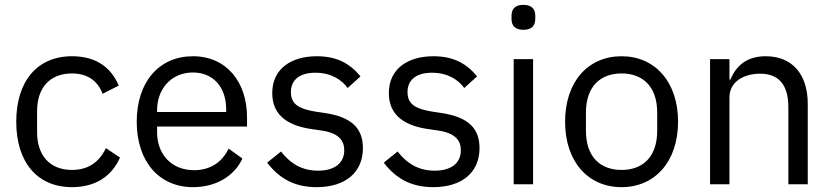

<svg xmlns="http://www.w3.org/2000/svg" viewBox="-20 -760 3432 792"><path d="M277 12C376 12 442 -35 475 -110L417 -149C388 -89 342 -59 277 -59C182 -59 133 -123 133 -214V-302C133 -393 181 -457 277 -457C341 -457 384 -426 403 -373L470 -407C439 -479 380 -528 277 -528C132 -528 47 -423 47 -258C47 -93 132 12 277 12Z M776 12C873 12 947 -35 980 -106L923 -147C896 -90 846 -58 781 -58C685 -58 628 -126 628 -214V-238H999V-276C999 -422 914 -528 776 -528C636 -528 544 -422 544 -258C544 -94 636 12 776 12ZM776 -461C859 -461 913 -401 913 -309V-298H628V-305C628 -396 689 -461 776 -461Z M1286 12C1405 12 1477 -49 1477 -149C1477 -228 1434 -277 1319 -294L1279 -300C1215 -311 1180 -329 1180 -380C1180 -429 1214 -460 1281 -460C1348 -460 1391 -429 1414 -397L1467 -445C1424 -497 1371 -528 1287 -528C1182 -528 1103 -477 1103 -376C1103 -280 1174 -240 1269 -227L1310 -221C1378 -210 1400 -180 1400 -140C1400 -87 1360 -56 1292 -56C1227 -56 1179 -84 1139 -135L1082 -89C1129 -28 1190 12 1286 12Z M1767 12C1886 12 1958 -49 1958 -149C1958 -228 1915 -277 1800 -294L1760 -300C1696 -311 1661 -329 1661 -380C1661 -429 1695 -460 1762 -460C1829 -460 1872 -429 1895 -397L1948 -445C1905 -497 1852 -528 1768 -528C1663 -528 1584 -477 1584 -376C1584 -280 1655 -240 1750 -227L1791 -221C1859 -210 1881 -180 1881 -140C1881 -87 1841 -56 1773 -56C1708 -56 1660 -84 1620 -135L1563 -89C1610 -28 1671 12 1767 12Z M2139 -637C2174 -637 2188 -655 2188 -682V-695C2188 -722 2174 -740 2139 -740C2104 -740 2090 -722 2090 -695V-682C2090 -655 2104 -637 2139 -637ZM2099 0H2179V-516H2099Z M2544 12C2682 12 2777 -94 2777 -258C2777 -422 2682 -528 2544 -528C2405 -528 2311 -422 2311 -258C2311 -94 2405 12 2544 12ZM2544 -59C2457 -59 2397 -112 2397 -221V-295C2397 -404 2457 -457 2544 -457C2631 -457 2691 -404 2691 -295V-221C2691 -112 2631 -59 2544 -59Z M2989 0V-358C2989 -425 3051 -456 3115 -456C3193 -456 3232 -410 3232 -317V0H3312V-331C3312 -456 3246 -528 3139 -528C3062 -528 3018 -491 2993 -432H2989V-516H2909V0Z"/></svg>

Font: IBMKR
Style: Regular
Weight: 400
Designer: Mike Abbink; Paul van der Laan; Pieter van Rosmalen; Wujin Sim; Chorong Kim; Dohee Lee;
Foundry: Sandoll Inc.
Version: Version 1.002